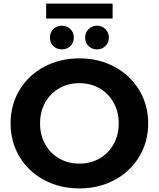

<svg xmlns="http://www.w3.org/2000/svg" viewBox="-20 -1037 884 1069"><path d="M39 -350Q39 -453 88.5 -535.5Q138 -618 225.5 -665Q313 -712 422 -712Q531 -712 618 -665Q705 -618 755 -535.5Q805 -453 805 -350Q805 -247 755 -164.5Q705 -82 618 -35Q531 12 422 12Q313 12 225.5 -35Q138 -82 88.5 -164.5Q39 -247 39 -350ZM641 -350Q641 -415 612.5 -466Q584 -517 534 -545.5Q484 -574 422 -574Q360 -574 310 -545.5Q260 -517 231.5 -466Q203 -415 203 -350Q203 -285 231.5 -234Q260 -183 310 -154.5Q360 -126 422 -126Q484 -126 534 -154.5Q584 -183 612.5 -234Q641 -285 641 -350ZM258 -828Q258 -856 277 -875Q296 -894 324 -894Q353 -894 372 -875Q391 -856 391 -828Q391 -799 372 -780.5Q353 -762 324 -762Q296 -762 277 -780.5Q258 -799 258 -828ZM454 -828Q454 -856 473.5 -875Q493 -894 520 -894Q548 -894 567 -875Q586 -856 586 -828Q586 -799 567 -780.5Q548 -762 520 -762Q492 -762 473 -780.5Q454 -799 454 -828ZM237 -1017H607V-934H237Z"/></svg>

Font: mBank
Style: Bold
Weight: 700
Designer: Julieta Ulanovsky
Foundry: Julieta Ulanovsky
Version: Version 7.200